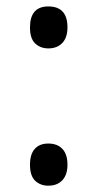

<svg xmlns="http://www.w3.org/2000/svg" viewBox="-20 -569 306 603"><path d="M74.2 -51.8Q74.2 -84.5 89.1 -101.3Q104 -118.2 131.8 -118.2Q160.2 -118.2 176 -101.3Q191.9 -84.5 191.9 -51.8Q191.9 -20 175.8 -2.9Q159.7 14.2 131.8 14.2Q106.9 14.2 90.6 -1.2Q74.2 -16.6 74.2 -51.8ZM74.2 -482.9Q74.2 -548.8 131.8 -548.8Q191.9 -548.8 191.9 -482.9Q191.9 -451.2 175.8 -434.1Q159.7 -417 131.8 -417Q106.9 -417 90.6 -432.4Q74.2 -447.8 74.2 -482.9Z"/></svg>

Font: f02724691
Style: Regular
Weight: 400
Foundry: Ascender Corporation
Version: Version 1.10